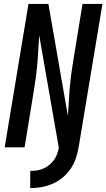

<svg xmlns="http://www.w3.org/2000/svg" viewBox="-20 -755 545 984"><path d="M135 209V121Q152 121 169 118.5Q186 116 202 109Q218 102 232.5 90.5Q247 79 257 64.5Q267 50 273 33.5Q279 17 282 0H281L181 -574Q178 -539 176.5 -504Q175 -469 172 -434Q169 -399 164.5 -364Q160 -329 154 -294L106 0H4L126 -735H228L291 -373L328 -161Q331 -196 332.5 -231Q334 -266 337 -301Q340 -336 344.5 -371Q349 -406 355 -441L403 -735H505L383 0Q378 29 368.5 57Q359 85 342 110Q325 135 301 155Q277 175 249 187Q221 199 192.5 204Q164 209 135 209Z"/></svg>

Font: Iosevka Curly Semibold Oblique
Style: Regular
Weight: 600
Italic angle: -9°
Monospace: yes
Designer: Belleve Invis
Foundry: Belleve Invis
Version: Version 11.1.0; ttfautohint (v1.8.3)